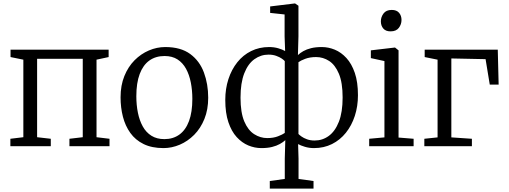

<svg xmlns="http://www.w3.org/2000/svg" viewBox="-20 -839 2920 1102"><path d="M39.5 0V-42.5L114 -51.5V-496.5L40.5 -511.5V-554H603.5V-511.5L534 -496.5V-51.5L608.5 -42.5V0H378.5V-42.5L455 -51.5V-501.5H193V-51.5L271.5 -42.5V0Z M672 -280.5Q672 -349 693.8 -402.5Q715.5 -456 752.2 -493Q789 -530 834.8 -549.5Q880.5 -569 928.5 -569Q1017.5 -569 1071.8 -529Q1126 -489 1150.5 -422.5Q1175 -356 1175 -278Q1175 -210 1153.2 -156.2Q1131.5 -102.5 1094.5 -65.2Q1057.5 -28 1011.8 -8.5Q966 11 918.5 11Q851.5 11 804.2 -12.2Q757 -35.5 728 -76Q699 -116.5 685.5 -169Q672 -221.5 672 -280.5ZM923.5 -40.5Q973.5 -40.5 1009.5 -66.5Q1045.5 -92.5 1064.8 -144Q1084 -195.5 1084 -271.5Q1084 -321 1075.2 -365.5Q1066.5 -410 1047.8 -444.2Q1029 -478.5 998.8 -498Q968.5 -517.5 924.5 -517.5Q873.5 -517.5 837.2 -491.5Q801 -465.5 781.8 -414.2Q762.5 -363 762.5 -286.5Q762.5 -236.5 771.5 -192Q780.5 -147.5 799.5 -113.2Q818.5 -79 849.2 -59.8Q880 -40.5 923.5 -40.5Z M1528.5 243.5V200L1614.5 188V71.5L1617.5 -34.5Q1605 -23 1586.2 -12.5Q1567.5 -2 1541.5 4.5Q1515.5 11 1480 11Q1442 11 1405.2 -4.2Q1368.5 -19.5 1338.5 -52.2Q1308.5 -85 1290.8 -137.8Q1273 -190.5 1273 -265.5Q1273 -329.5 1291 -384.8Q1309 -440 1342 -481.5Q1375 -523 1421.5 -546Q1468 -569 1524.5 -569Q1553 -569 1577.5 -561.8Q1602 -554.5 1616.5 -546L1613.5 -630V-756L1530.5 -765V-802L1670 -819H1674L1693 -806V-630L1690 -523Q1702.5 -535 1721 -545.5Q1739.5 -556 1765.5 -562.5Q1791.5 -569 1827 -569Q1865 -569 1901.8 -553.8Q1938.5 -538.5 1968.5 -505.8Q1998.5 -473 2016.5 -420.5Q2034.5 -368 2034.5 -292.5Q2034.5 -229 2016.5 -173.8Q1998.5 -118.5 1965.2 -77Q1932 -35.5 1885.5 -12.2Q1839 11 1782.5 11Q1754.5 11 1729.8 3.5Q1705 -4 1691 -12L1693.5 71.5V188L1779.5 200V243.5ZM1514 -46.5Q1549.5 -46.5 1575.8 -56.8Q1602 -67 1614.5 -76V-488Q1610 -494 1597.2 -502.8Q1584.5 -511.5 1565.2 -518.5Q1546 -525.5 1521.5 -525.5Q1477 -525.5 1440.2 -499.2Q1403.5 -473 1382 -418.2Q1360.5 -363.5 1360.5 -278.5Q1360.5 -193 1382 -142.2Q1403.5 -91.5 1438.8 -69Q1474 -46.5 1514 -46.5ZM1786 -32.5Q1831 -32.5 1867.2 -59Q1903.5 -85.5 1925 -140.2Q1946.5 -195 1946.5 -279.5Q1946.5 -365 1925 -416Q1903.5 -467 1869 -489.2Q1834.5 -511.5 1794.5 -511.5Q1759 -511.5 1732.2 -501.5Q1705.5 -491.5 1693 -482V-70Q1698 -64.5 1710.5 -55.5Q1723 -46.5 1742.2 -39.5Q1761.5 -32.5 1786 -32.5Z M2099 0V-42.5L2186.5 -50.5V-488.5L2108.5 -505.5V-550L2245 -566H2247.5L2267.5 -550V-49.5L2354 -42.5V0ZM2221 -659Q2194 -659 2180 -675.2Q2166 -691.5 2166 -716.5Q2166 -741 2181.2 -761.5Q2196.5 -782 2228 -782H2229Q2256.5 -782 2270.5 -765.5Q2284.5 -749 2284.5 -724.5Q2284.5 -699.5 2269.2 -679.2Q2254 -659 2222 -659Z M2415.5 0V-42.5L2491.5 -50.5V-496.5L2417.5 -511.5V-554H2837L2842 -353.5H2791L2767 -499.5L2570.5 -503.5V-50.5L2688.5 -42.5V0Z"/></svg>

Font: Merriweather 20pt Light
Style: Regular
Weight: 300
Version: Version 2.100